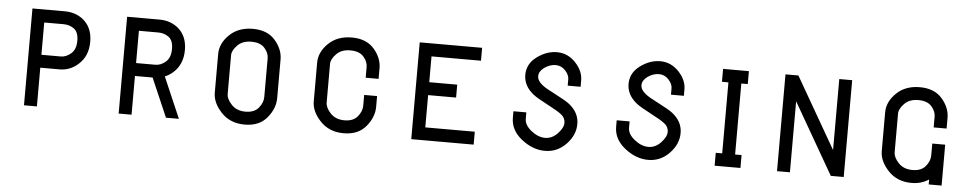

<svg xmlns="http://www.w3.org/2000/svg" viewBox="-33 -674 4507 889"><g transform="rotate(5 2220.0 -230.0)"><path d="M150 -390V-240H240Q265 -240 287.5 -259.5Q310 -279 310 -319Q310 -359 289 -374.5Q268 -390 240 -390ZM90 -450H240Q288 -450 323 -424Q370 -388 370 -320Q370 -252 325 -213Q288 -180 240 -180H150V0H90Z M590 -390V-240H680Q705 -240 727.5 -259.5Q750 -279 750 -319Q750 -359 729 -374.5Q708 -390 680 -390ZM530 -450H680Q728 -450 763 -424Q810 -388 810 -320Q810 -252 765 -213Q748 -198 728 -190L810 0H750L672 -180H590V0H530Z M1195 -315Q1195 -340 1175 -362.5Q1155 -385 1113.5 -385Q1072 -385 1048.5 -360.5Q1025 -336 1025 -315V-135Q1025 -111 1049 -85.5Q1073 -60 1114 -60Q1155 -60 1175 -84.5Q1195 -109 1195 -135ZM1255 -315V-135Q1255 -87 1219 -43.5Q1183 0 1115.5 0Q1048 0 1006.5 -44Q965 -88 965 -135V-315Q965 -364 1006.5 -404.5Q1048 -445 1115.5 -445Q1183 -445 1219 -403.5Q1255 -362 1255 -315Z M1715 -315V-265H1655V-315Q1655 -340 1635 -362.5Q1615 -385 1573.5 -385Q1532 -385 1508.5 -360.5Q1485 -336 1485 -315V-135Q1485 -111 1509 -85.5Q1533 -60 1574 -60Q1615 -60 1635 -84.5Q1655 -109 1655 -135V-185H1715V-135Q1715 -87 1679 -43.5Q1643 0 1575.5 0Q1508 0 1466.5 -44Q1425 -88 1425 -135V-315Q1425 -364 1466.5 -404.5Q1508 -445 1575.5 -445Q1643 -445 1679 -403.5Q1715 -362 1715 -315Z M1890 -450H2180V-390H1950V-270H2080V-210H1950V-60H2180V0H1890Z M2527 -460H2530Q2579 -459 2614.5 -421Q2650 -383 2650 -340V-310H2590V-340Q2590 -360 2571.5 -380Q2553 -400 2526.5 -400Q2500 -400 2474 -382Q2450 -364 2450 -342.5Q2450 -321 2474 -302Q2488 -290 2536.5 -265.5Q2585 -241 2604 -226Q2650 -189 2650 -137Q2650 -85 2609 -42.5Q2568 0 2511 0Q2454 0 2402 -41Q2350 -82 2350 -140V-170H2410V-140Q2410 -111 2442 -85.5Q2474 -60 2506.5 -60Q2539 -60 2564.5 -87Q2590 -114 2590 -137Q2590 -160 2571 -175Q2552 -190 2503.5 -215Q2455 -240 2436 -255Q2390 -292 2390 -343Q2390 -394 2434.5 -427Q2479 -460 2527 -460Z M3007 -460H3010Q3059 -459 3094.5 -421Q3130 -383 3130 -340V-310H3070V-340Q3070 -360 3051.5 -380Q3033 -400 3006.5 -400Q2980 -400 2954 -382Q2930 -364 2930 -342.5Q2930 -321 2954 -302Q2968 -290 3016.5 -265.5Q3065 -241 3084 -226Q3130 -189 3130 -137Q3130 -85 3089 -42.5Q3048 0 2991 0Q2934 0 2882 -41Q2830 -82 2830 -140V-170H2890V-140Q2890 -111 2922 -85.5Q2954 -60 2986.5 -60Q3019 -60 3044.5 -87Q3070 -114 3070 -137Q3070 -160 3051 -175Q3032 -190 2983.5 -215Q2935 -240 2916 -255Q2870 -292 2870 -343Q2870 -394 2914.5 -427Q2959 -460 3007 -460Z M3300 -450H3420V-390H3390V-60H3420V0H3300V-60H3330V-390H3300Z M3590 -450H3650L3840 -120V-450H3900V0H3840L3650 -330V0H3590Z M4355 -315V-265H4295V-315Q4295 -340 4275 -362.5Q4255 -385 4213.5 -385Q4172 -385 4148.5 -360.5Q4125 -336 4125 -315V-135Q4125 -111 4149 -85.5Q4173 -60 4214 -60Q4255 -60 4275 -84.5Q4295 -109 4295 -135V-190H4355V0H4295V-23Q4260 0 4215 0Q4148 0 4106.5 -44Q4065 -88 4065 -135V-315Q4065 -364 4106.5 -404.5Q4148 -445 4215.5 -445Q4283 -445 4319 -403.5Q4355 -362 4355 -315Z"/></g></svg>

Font: SOV_Station
Style: Book
Weight: 400
Version: Version 1.00